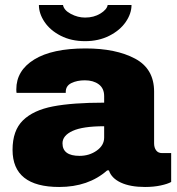

<svg xmlns="http://www.w3.org/2000/svg" viewBox="-20 -733 707 765"><path d="M30 -136Q30 -213 71.5 -253.5Q113 -294 191 -309Q269 -324 395 -324V-350Q395 -381 373.5 -397Q352 -413 318 -413Q287 -413 264.5 -402Q242 -391 242 -367V-363H46Q45 -368 45 -377Q45 -452 116.5 -496Q188 -540 321 -540Q442 -540 518 -499.5Q594 -459 594 -368V-162Q594 -145 602 -134Q610 -123 626 -123H662V-8Q648 0 620 6Q592 12 558 12Q499 12 461.5 -5.5Q424 -23 414 -54H407Q332 12 216 12Q30 12 30 -136ZM395 -185V-230Q310 -230 269.5 -211.5Q229 -193 229 -162Q229 -112 297 -112Q336 -112 365.5 -133Q395 -154 395 -185ZM135 -713H231Q235 -692 262.5 -677.5Q290 -663 319 -663Q354 -663 380 -679Q406 -695 409 -713H504Q504 -679 481 -645.5Q458 -612 415.5 -590.5Q373 -569 319 -569Q264 -569 222 -590.5Q180 -612 157.5 -645.5Q135 -679 135 -713Z"/></svg>

Font: Archivo Black
Style: Regular
Weight: 400
Designer: Hector Gatti
Foundry: Omnibus-Type
Version: Version 1.101; ttfautohint (v1.8)